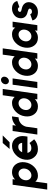

<svg xmlns="http://www.w3.org/2000/svg" viewBox="1434 -2209 975 3883"><g transform="rotate(-90 1921.5 -267.5)"><path d="M240 -500 233 -450Q238 -454 242.5 -458.5Q247 -463 252 -467Q307 -512 382 -512Q484 -512 540 -436Q596 -360 581 -250Q566 -142 488 -64Q411 12 309 12Q239 12 198 -31Q197 -34 194.5 -36.5Q192 -39 190 -42L156 200H29L127 -500ZM316 -120Q366 -120 406 -158Q445 -196 453 -250Q461 -303 432 -342Q403 -380 353 -380Q304 -380 265 -342Q227 -305 219 -250Q211 -196 239 -158Q267 -120 316 -120Z M850 -561H986L1124 -700H971ZM1101 -200 1108 -250Q1124 -362 1069 -436Q1012 -512 914 -512Q811 -512 731 -436Q649 -360 634 -250Q619 -142 682 -65Q744 12 847 12Q962 12 1046 -64L970 -159Q929 -121 866 -121Q826 -121 798 -146Q788 -157 781 -170.5Q774 -184 771 -200ZM894 -385Q932 -385 952 -363Q971 -342 975 -307H784Q798 -340 823 -361Q855 -385 894 -385Z M1213 -500 1142 0H1269L1301 -228Q1322 -300 1373 -339Q1425 -379 1490 -379L1509 -512Q1446 -512 1394 -485Q1365 -470 1338 -447Q1334 -444 1330 -440Q1326 -436 1322 -431L1332 -500Z M1776 -380Q1726 -380 1686 -342Q1647 -304 1639 -250Q1631 -196 1660 -158Q1689 -120 1740 -120Q1789 -120 1828 -158Q1847 -177 1858.5 -200Q1870 -223 1874 -250Q1878 -278 1872.5 -301Q1867 -324 1854 -342Q1826 -380 1776 -380ZM1783 -512Q1847 -512 1885 -475Q1890 -472 1894 -467.5Q1898 -463 1903 -458L1937 -700H2064L1965 0H1853L1859 -50Q1855 -46 1849 -41Q1843 -36 1838 -32Q1783 12 1710 12Q1608 12 1552 -64Q1496 -141 1511 -250Q1526 -359 1604 -436Q1681 -512 1783 -512Z M2080 0H2206L2277 -500H2150ZM2312 -655Q2317 -687 2298 -711Q2279 -735 2247 -735Q2216 -735 2190 -711Q2165 -687 2160 -655Q2155 -624 2174 -599Q2193 -575 2225 -575Q2257 -575 2282 -599Q2307 -624 2312 -655Z M2597 -380Q2547 -380 2507 -342Q2468 -304 2460 -250Q2452 -196 2481 -158Q2510 -120 2561 -120Q2610 -120 2649 -158Q2668 -177 2679.5 -200Q2691 -223 2695 -250Q2699 -278 2693.5 -301Q2688 -324 2675 -342Q2647 -380 2597 -380ZM2604 -512Q2668 -512 2706 -475Q2711 -472 2715 -467.5Q2719 -463 2724 -458L2758 -700H2885L2786 0H2674L2680 -50Q2676 -46 2670 -41Q2664 -36 2659 -32Q2604 12 2531 12Q2429 12 2373 -64Q2317 -141 2332 -250Q2347 -359 2425 -436Q2502 -512 2604 -512Z M3312 -500 3304 -446Q3302 -450 3299.5 -453.5Q3297 -457 3294 -460Q3251 -512 3172 -512Q3070 -512 2993 -436Q2915 -358 2900 -250Q2885 -140 2941 -64Q2997 12 3099 12Q3178 12 3235 -37Q3238 -40 3241.5 -43.5Q3245 -47 3248 -50L3242 0H3354L3425 -500ZM3165 -380Q3215 -380 3243 -342Q3256 -324 3261.5 -301Q3267 -278 3263 -250Q3259 -223 3247.5 -200Q3236 -177 3217 -158Q3178 -120 3129 -120Q3078 -120 3049 -158Q3020 -196 3028 -250Q3036 -304 3075 -342Q3115 -380 3165 -380Z M3843 -406Q3830 -457 3792 -484Q3753 -512 3689 -512Q3618 -511 3561 -469Q3505 -428 3495 -355Q3488 -297 3517 -256Q3532 -236 3555 -221.5Q3578 -207 3609 -200Q3617 -198 3624.5 -196Q3632 -194 3639 -191Q3691 -177 3689 -153Q3687 -134 3670 -121Q3653 -109 3627 -109Q3586 -109 3576 -144L3450 -99Q3461 -47 3507 -17Q3552 11 3615 12Q3691 12 3741 -25Q3805 -70 3817 -147Q3828 -220 3782 -267Q3750 -300 3694 -313Q3688 -315 3680 -316.5Q3672 -318 3661 -321Q3620 -331 3622 -354Q3624 -371 3638 -382Q3653 -393 3674 -393Q3691 -393 3703 -385Q3714 -377 3718 -362Z"/></g></svg>

Font: Unageo
Style: Bold-Italic
Weight: 700
Designer: Richard Sepsi
Foundry: Richard Sepsi
Version: Version 2.000